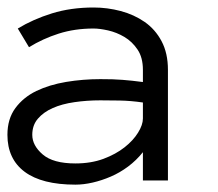

<svg xmlns="http://www.w3.org/2000/svg" viewBox="-21 -486 587 517"><path d="M-1 -123Q-1 -166 20.5 -195.1Q42 -224.1 76.9 -241Q111.8 -257.8 157 -265.4Q202.1 -272.9 249 -272.9Q267.1 -272.9 281.5 -272.5Q295.9 -272 308.8 -271Q321.8 -270 335 -268.6Q348.1 -267.1 363.8 -265.1V-297.9Q363.8 -331.1 349.4 -352.5Q335 -374 314 -386.5Q293 -398.9 270 -404.1Q247.1 -409.2 231 -409.2Q180.2 -409.2 137.2 -395.5Q94.2 -381.8 57.1 -358.9L26.9 -409.2Q67.9 -434.1 118.9 -450Q169.9 -465.8 231 -465.8Q268.1 -465.8 304 -456.3Q339.8 -446.8 368.4 -427Q397 -407.2 414.1 -375Q431.2 -342.8 431.2 -297.9V0H363.8V-76.2Q346.2 -54.2 324 -37.6Q301.8 -21 277.3 -10.5Q252.9 0 228.5 5.6Q204.1 11.2 182.1 11.2Q91.8 11.2 45.4 -23.4Q-1 -58.1 -1 -123ZM182.1 -45.9Q224.1 -45.9 257.6 -58.3Q291 -70.8 314.5 -89.4Q337.9 -107.9 350.8 -128.9Q363.8 -149.9 363.8 -167V-210Q331.1 -214.8 301 -215.3Q271 -215.8 249 -215.8Q212.9 -215.8 179.4 -210.9Q146 -206.1 121.1 -195.1Q96.2 -184.1 81.1 -166.5Q65.9 -148.9 65.9 -123Q65.9 -94.2 94 -70.1Q122.1 -45.9 182.1 -45.9Z"/></svg>

Font: Anonymous Pro
Style: Regular
Weight: 400
Monospace: yes
Designer: Mark Simonson
Version: Version 1.003